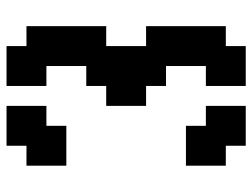

<svg xmlns="http://www.w3.org/2000/svg" viewBox="-114 -614 790 602"><g transform="rotate(-90 281.0 -313.0)"><path d="M375 62.5H312.5V0V-62.5H375V-125V-187.5H312.5V-250H250V-312.5V-375H312.5V-437.5H375V-500V-562.5H312.5V-625V-687.5H375H437.5V-625H500V-562.5V-500V-437.5V-375H437.5V-312.5V-250H500V-187.5V-125V-62.5V0H437.5V62.5ZM187.5 62.5H125V0H62.5V-62.5V-125H125H187.5V-62.5H250V0V62.5ZM125 -500H62.5V-562.5V-625H125V-687.5H187.5H250V-625V-562.5H187.5V-500Z"/></g></svg>

Font: PixelArmy
Style: Medium
Weight: 500
Version: Version 001.000